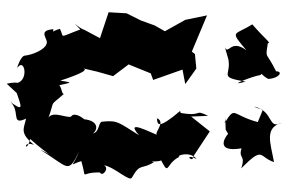

<svg xmlns="http://www.w3.org/2000/svg" viewBox="-160 -638 837 556"><g transform="rotate(90 258.0 -359.5)"><path d="M249 10C288 -3 308 -14 268 37C295 -7 346 32 323 -17C352 -11 364 3 399 -40C385 -4 428 -17 382 -29C435 -88 435 -105 413 -58C464 -141 486 -138 417 -171C468 -150 457 -141 446 -177C507 -195 477 -169 479 -231C493 -238 466 -260 458 -242C463 -274 509 -318 493 -324C450 -348 472 -352 449 -387C443 -360 456 -440 426 -399C499 -436 456 -415 433 -462C433 -447 414 -490 440 -511C421 -470 454 -501 433 -501L360 -549L317 -495L315 -544C293 -500 320 -534 305 -456C345 -474 344 -478 301 -463C355 -399 341 -397 322 -396C334 -425 369 -381 371 -399C364 -378 322 -301 371 -344C334 -284 327 -283 332 -236C337 -225 362 -230 366 -210C357 -225 325 -231 324 -173C346 -214 299 -163 315 -149C327 -144 298 -96 320 -82C264 -102 291 -82 251 -127C257 -117 202 -123 232 -89C218 -144 220 -162 213 -116C205 -141 182 -209 177 -180L187 -223L200 -269L166 -314L192 -378L211 -385L181 -470L223 -478L178 -510L136 -506L129 -497L24 -541L37 -478L70 -419L53 -389L39 -350L18 -308L15 -256L90 -231L66 -186C60 -166 27 -139 65 -174C89 -108 90 -129 63 -115C77 -66 98 -95 64 -96C68 -47 93 -84 107 -76C122 -72 138 -39 141 -11C145 -2 171 9 176 8C145 -12 211 -26 220 9C241 -27 209 -11 222 39ZM152 -603C200 -611 202 -573 216 -653C232 -592 199 -676 197 -695C179 -722 182 -673 208 -718C207 -749 186 -763 186 -741C125 -711 153 -710 105 -717C103 -727 98 -714 50 -672C83 -620 66 -605 125 -655C91 -609 139 -604 117 -593ZM367 -602C383 -588 421 -570 409 -641C440 -631 427 -654 467 -640C401 -706 434 -690 449 -735C394 -725 349 -706 335 -758C356 -715 301 -736 288 -677C304 -707 282 -708 333 -688C313 -612 284 -624 336 -592C308 -597 329 -593 355 -595Z"/></g></svg>

Font: Asimov Aggro
Style: Condensed
Weight: 500
Designer: Google
Version: Version 2.000980; 2014